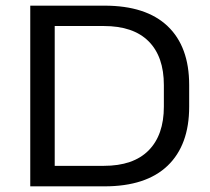

<svg xmlns="http://www.w3.org/2000/svg" viewBox="-20 -659 744 679"><path d="M148.5 0V-72.5H347Q451.5 -72.5 505.5 -127Q559.5 -181.5 559.5 -282V-358Q559.5 -459 505.5 -513Q451.5 -567 347 -567H146.5V-639H349.5Q496.5 -639 572.8 -566.5Q649 -494 649 -358.5V-281.5Q649 -146 572.8 -73Q496.5 0 349.5 0ZM87 0V-639H173.5V0Z"/></svg>

Font: Anek Gujarati SemiExpanded
Style: Regular
Weight: 400
Width: 6
Designer: Mrunmayee Ghaisas (Gujarati), Yesha Goshar (Latin)
Foundry: Ek Type
Version: Version 1.003